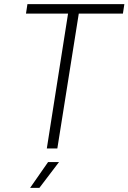

<svg xmlns="http://www.w3.org/2000/svg" viewBox="-20 -720 623 931"><path d="M113 -700 106 -654H310L207 0H258L362 -654H576L583 -700ZM126 191H171L266 66H213Z"/></svg>

Font: Arthouse Owned Light
Style: Italic
Weight: 300
Italic angle: -10°
Designer: Jeremy Tribby
Foundry: Tribby Type
Version: Version 1.000;PS 001.000;hotconv 1.0.88;makeotf.lib2.5.64775